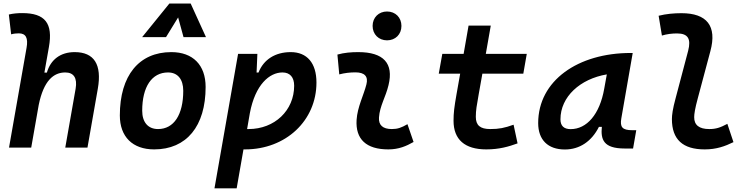

<svg xmlns="http://www.w3.org/2000/svg" viewBox="-20 -815 4142 1060"><path d="M340.3 0H462.9L520 -325.2C543.5 -458.5 500 -527.3 392.1 -527.3C314.5 -527.3 259.3 -486.3 238.8 -414.1H225.1L250 -555.2C273.4 -686.5 229 -742.7 103 -742.7C78.1 -742.7 53.2 -740.7 28.8 -734.9L41.5 -625.5C55.7 -629.4 69.8 -630.9 84 -630.9C122.1 -630.9 136.7 -606.4 126.5 -550.3L29.8 0H152.3L193.8 -235.8C221.2 -370.1 275.9 -415 340.3 -415C387.2 -415 407.7 -384.3 397.5 -325.2Z M831.1 9.8C1009.8 9.8 1115.2 -118.2 1115.2 -335C1115.2 -456.1 1044.9 -527.3 925.8 -527.3C747.1 -527.3 641.6 -397.5 641.6 -177.7C641.6 -60.1 711.9 9.8 831.1 9.8ZM852.5 -102.5C797.4 -102.5 765.1 -140.1 765.1 -203.6C765.1 -336.4 818.4 -415 907.7 -415C960.9 -415 991.7 -377.4 991.7 -314C991.7 -181.2 939.9 -102.5 852.5 -102.5ZM1032.7 -795.4H915L764.6 -609.9H896.5L963.4 -718.8L993.2 -609.9H1117.2Z M1286.6 224.6 1324.2 9.8C1327.1 9.8 1330.1 9.8 1333 9.8C1557.6 9.8 1727.1 -148.9 1727.1 -359.4C1727.1 -466.8 1675.3 -527.3 1585 -527.3C1500 -527.3 1435.5 -486.8 1407.2 -414.6H1396.5L1400.9 -517.6H1294.4L1164.1 224.6ZM1344.2 -102.5 1359.4 -190.4C1389.2 -348.1 1467.8 -415 1539.6 -415C1580.6 -415 1604 -388.7 1604 -341.8C1604 -205.1 1496.1 -102.5 1352.5 -102.5C1349.6 -102.5 1346.7 -102.5 1344.2 -102.5Z M2229.5 -129.4C2195.8 -109.9 2175.3 -102.5 2143.1 -102.5C2093.8 -102.5 2069.3 -124 2072.3 -166.5C2076.7 -231 2109.4 -278.8 2125 -345.2C2154.3 -465.3 2097.7 -527.3 1958 -527.3C1919.4 -527.3 1880.9 -524.4 1842.8 -513.7L1853 -404.3C1882.8 -412.1 1912.6 -415.5 1942.4 -415.5C1993.2 -415.5 2014.2 -392.6 2002.9 -349.1C1988.3 -290.5 1953.1 -224.1 1948.7 -153.3C1941.9 -46.4 2002 9.8 2124 9.8C2181.2 9.8 2223.1 -8.3 2263.2 -31.2ZM2116.7 -592.3C2163.1 -592.3 2196.3 -625.5 2196.3 -671.9C2196.3 -718.3 2163.1 -751.5 2116.7 -751.5C2070.8 -751.5 2037.1 -718.3 2037.1 -671.9C2037.1 -625.5 2070.8 -592.3 2116.7 -592.3Z M2664.6 9.8C2735.8 9.8 2788.1 -5.4 2837.4 -23.4L2815.4 -126.5C2765.1 -108.4 2734.9 -102.5 2686.5 -102.5C2631.3 -102.5 2606.9 -123 2606.9 -169.9C2606.9 -206.1 2611.8 -231.9 2623 -295.4L2643.1 -408.2H2869.1L2888.2 -517.6H2662.1L2689.5 -673.8H2566.9L2539.6 -517.6H2421.9L2402.3 -408.2H2520.5L2500.5 -295.4C2487.8 -223.1 2483.9 -191.4 2483.9 -148.4C2483.9 -44.4 2546.4 9.8 2664.6 9.8Z M3098.6 10.3C3180.2 10.3 3246.6 -34.7 3286.6 -114.7H3302.7C3295.9 -44.9 3311 4.9 3429.2 4.9H3475.1L3492.7 -96.2H3470.7C3415.5 -96.2 3401.9 -113.3 3410.2 -161.6L3473.1 -522.5H3461.9C3170.9 -522.5 2951.2 -370.1 2951.2 -135.3C2951.2 -43 3004.9 10.3 3098.6 10.3ZM3130.4 -102.1C3093.3 -102.1 3074.2 -120.1 3074.2 -156.2C3074.2 -281.2 3183.1 -379.4 3330.1 -404.3L3315.9 -325.7C3291 -183.1 3219.2 -102.1 3130.4 -102.1Z M3870.6 9.8C3935.5 9.8 3983.4 -7.8 4029.3 -30.3L3995.6 -131.3C3956.5 -110.4 3932.6 -102.5 3895.5 -102.5C3840.3 -102.5 3812 -124.5 3812.5 -168.5C3812.5 -185.1 3816.9 -215.8 3832.5 -272.9L3901.9 -532.7C3939.5 -671.9 3882.3 -742.2 3742.2 -742.2C3700.2 -742.2 3657.7 -738.3 3616.2 -728L3634.3 -618.7C3661.6 -627 3690.4 -630.4 3717.8 -630.4C3778.8 -630.4 3795.9 -600.1 3779.3 -535.2L3710 -272.9C3693.8 -213.4 3689.5 -179.7 3689.5 -157.7C3689.5 -44.9 3749.5 9.8 3870.6 9.8Z"/></svg>

Font: Cascadia Mono SemiBold
Style: Italic
Weight: 600
Italic angle: -10°
Monospace: yes
Designer: Aaron Bell
Foundry: Saja Typeworks
Version: Version 2404.023